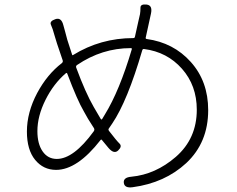

<svg xmlns="http://www.w3.org/2000/svg" viewBox="-20 -788 1040 842"><path d="M562 33Q526 38 523 14Q520 -10 556 -13Q662 -23 751 -100Q843 -180 843 -307Q843 -413 778 -486.5Q713 -560 612 -573Q606 -574 604 -568Q539 -345 472 -246Q462 -231 457 -224Q454 -220 458 -214Q491 -171 504 -158.5Q517 -146 498 -128Q480 -111 456 -139L427 -174Q424 -178 421 -174Q319 -43 226 -43Q170 -43 134 -87Q98 -131 98 -211Q98 -295 143 -380Q187 -462 251 -511Q257 -516 255 -523L230 -597Q224 -615 219 -633Q211 -663 203.5 -679Q196 -695 223 -704Q249 -713 258 -677L266 -648Q270 -631 275 -614L296 -549Q297 -544 301 -547Q421 -621 565 -621Q571 -621 572 -628L586 -691Q590 -708 594 -726Q596 -738 596 -754.5Q596 -771 623 -768Q650 -765 642 -728L619 -623Q618 -618 623 -617Q741 -601 817 -516Q893 -431 893 -305Q893 -163 797 -73Q703 14 562 33ZM229 -91Q303 -91 391 -212Q396 -219 392 -226L366 -267Q357 -283 348 -299Q319 -348 275 -465Q273 -470 269 -467Q215 -421 179.5 -350Q144 -279 144 -213Q144 -157 167 -124Q190 -91 229 -91ZM422 -266Q425 -262 428 -266Q431 -271 440 -286Q504 -390 558 -572Q559 -577 554 -577Q427 -577 318 -503Q312 -499 314 -492Q355 -381 391 -319Z"/></svg>

Font: Resource Han Rounded CN Light
Style: Regular
Weight: 300
Designer: Cyano Hao (round all glyphs); Ryoko NISHIZUKA 西塚涼子 (kana, bopomofo & ideographs); Paul D. Hunt (Latin, Greek & Cyrillic)
Foundry: Cyano Hao
Version: 0.990